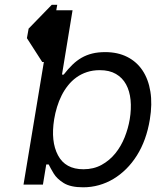

<svg xmlns="http://www.w3.org/2000/svg" viewBox="-20 -770 671 801"><path d="M163 -511.4H156.2L92.3 -610.8L99.4 -650.6L196 -750H218.8L214.8 -727.3H282.7L238.6 -458.8H245.7Q263.8 -482.2 282 -499.8Q300.1 -517.4 320.5 -529.1Q340.9 -540.8 364.9 -546.7Q388.8 -552.6 419 -552.6Q470.9 -552.6 510.3 -532.8Q549.7 -513.1 574.4 -476.4Q599.1 -439.6 607.4 -387.8Q615.8 -335.9 605.1 -271.3Q590.9 -184.7 551.1 -121.4Q531.2 -89.8 506.4 -65.2Q481.5 -40.5 452.9 -23.4Q424.4 -6.4 392.6 2.5Q360.8 11.4 326.7 11.4Q274.5 11.4 245.7 -6.4Q231.5 -15.3 221.1 -25.2Q210.6 -35.2 203.8 -46.5Q197.1 -57.9 191.9 -67.1Q186.8 -76.3 183.2 -83.8H172.9L159.1 0H78.1ZM221.9 -122.2Q252.5 -63.9 328.1 -63.9Q370.7 -63.9 403.9 -82.2Q437.1 -100.5 461.1 -130.1Q485.1 -159.8 500 -197.1Q514.9 -234.4 521.3 -272.7Q528.4 -315.7 524.7 -353Q521 -390.3 505.9 -418Q490.8 -445.7 463.6 -461.5Q436.4 -477.3 396.3 -477.3Q367.2 -477.3 342.9 -469.3Q318.5 -461.3 298.8 -447.1Q279.1 -432.9 263.7 -413.5Q248.2 -394.2 236.9 -371.4Q225.5 -348.7 217.9 -323.5Q210.2 -298.3 206 -272.7Q191.1 -180 221.9 -122.2Z"/></svg>

Font: Inter P
Style: Italic
Weight: 400
Italic angle: -9.40001°
Designer: Rasmus Andersson
Foundry: rsms
Version: Version 3.018;git-588b23468